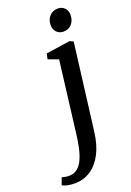

<svg xmlns="http://www.w3.org/2000/svg" viewBox="-311 -838 793 1158"><g transform="rotate(-20 86.0 -259.0)"><path d="M173.5 2Q163.5 83.5 133.8 140Q104 196.5 59 225.8Q14 255 -42 255Q-67.5 255 -89.8 250.2Q-112 245.5 -121.5 237.5L-105 193Q-98 195.5 -84.8 198Q-71.5 200.5 -61 200.5Q-28.5 200.5 -6.2 182.8Q16 165 30.2 133.8Q44.5 102.5 53.2 61.5Q62 20.5 67.5 -26L123.5 -480.5L58 -504.5L65.5 -539.5L220.5 -562.5L243 -551.5ZM206 -628.5Q180 -628.5 162.5 -646.8Q145 -665 146 -693Q146.5 -727 167.2 -749.2Q188 -771.5 220 -771.5Q247.5 -771.5 264 -753.8Q280.5 -736 280 -709.5Q280 -674 260 -651.2Q240 -628.5 206 -628.5Z"/></g></svg>

Font: Merriweather 28pt Medium
Style: Italic
Weight: 500
Italic angle: -7.8°
Version: Version 2.101